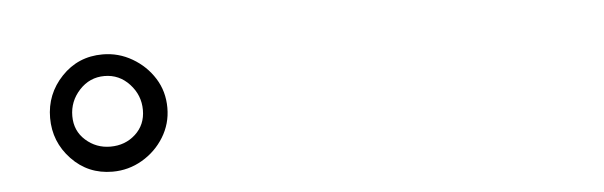

<svg xmlns="http://www.w3.org/2000/svg" viewBox="-29 -898 1057 336"><g transform="rotate(-5 500.0 -730.0)"><path d="M220 -730Q220 -756 202 -775.5Q184 -795 158 -795Q132 -795 114 -775.5Q96 -756 96 -730Q96 -704 114.5 -687.5Q133 -671 158 -671Q184 -671 202 -687.5Q220 -704 220 -730ZM263 -730Q263 -702 248.5 -678.5Q234 -655 210 -641Q186 -627 158 -627Q115 -627 86 -657.5Q57 -688 57 -730Q57 -772 86 -802.5Q115 -833 158 -833Q186 -833 210 -819Q234 -805 248.5 -782Q263 -759 263 -730Z"/></g></svg>

Font: Kaisei Tokumin
Style: Bold
Weight: 700
Designer: Font-Kai, 金井和夫
Foundry: KAZUO KANAI
Version: Version 5.003